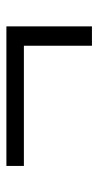

<svg xmlns="http://www.w3.org/2000/svg" viewBox="130 -564 314 615"><g transform="rotate(-90 287.5 -256.0)"><path d="M449 -119V-337H64V-393H511V-119Z"/></g></svg>

Font: Jozsika Light
Style: Regular
Weight: 300
Monospace: yes
Designer: Belleve Invis
Foundry: Belleve Invis
Version: 2.1.0